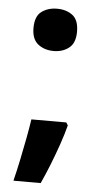

<svg xmlns="http://www.w3.org/2000/svg" viewBox="-51 -640 392 751"><g transform="rotate(5 145.0 -264.5)"><path d="M217 -167 224 -156Q215 -121 201 -80.5Q187 -40 171 0.5Q155 41 138 78H31Q41 38 50 -5.5Q59 -49 67 -91Q75 -133 80 -167ZM143 -441Q107 -441 82 -460.5Q57 -480 57 -524Q57 -570 82 -588.5Q107 -607 143 -607Q179 -607 203.5 -588.5Q228 -570 228 -524Q228 -480 203.5 -460.5Q179 -441 143 -441Z"/></g></svg>

Font: Noto Sans Tamil UI
Style: Regular
Weight: 400
Designer: Jelle Bosma - Monotype Design Team
Foundry: Monotype Imaging Inc.
Version: Version 2.004